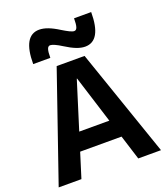

<svg xmlns="http://www.w3.org/2000/svg" viewBox="-173 -1104 1060 1222"><g transform="rotate(-20 357.5 -493.0)"><path d="M11 0 263 -730H452L704 0H550L358 -611H356L165 0ZM158 -167V-289H558V-167ZM477 -784Q450 -784 418 -796.5Q386 -809 345 -835Q320 -851 300 -860Q280 -869 269 -869Q255 -869 249 -851.5Q243 -834 243 -793H127Q127 -986 237 -986Q264 -986 296 -974Q328 -962 369 -936Q395 -920 414.5 -910.5Q434 -901 445 -901Q459 -901 465 -919Q471 -937 471 -978H587Q587 -784 477 -784Z"/></g></svg>

Font: M PLUS 2
Style: Bold
Weight: 700
Designer: Coji Morishita
Foundry: UNDERFOREST DESIGN
Version: Version 1.001